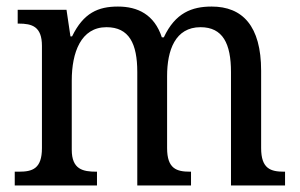

<svg xmlns="http://www.w3.org/2000/svg" viewBox="-20 -566 915 586"><path d="M25 0H276V-42H274C233 -42 199 -49 199 -109V-320C199 -406 227 -483 305 -483C374 -483 399 -433 399 -346V0H563V-42H560C519 -42 490 -51 490 -114V-334C490 -413 515 -483 592 -483C660 -483 685 -433 685 -346V0H850V-42H847C806 -42 777 -51 777 -114V-350C777 -487 720 -546 626 -546C566 -546 515 -527 480 -452H474C451 -522 400 -546 340 -546C280 -546 235 -527 200 -455H195L183 -536H34V-494H37C78 -494 108 -485 108 -426V-114C108 -51 79 -42 38 -42H25Z"/></svg>

Font: Noto Serif Thai SemiCondensed
Style: Regular
Weight: 400
Width: 4
Designer: Monotype Design Team
Foundry: Monotype Imaging Inc.
Version: Version 2.002